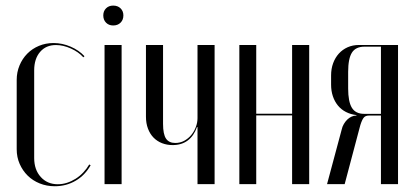

<svg xmlns="http://www.w3.org/2000/svg" viewBox="-20 -655 1475 683"><path d="M39.4 -370.8V-124.2Q39.4 -96 49.9 -72.1Q60.4 -48.1 78.4 -30.3Q96.4 -12.5 121.3 -2.5Q146.2 7.5 174.9 7.5Q215.6 7.5 249.1 -12.1Q282.5 -31.6 302.4 -67.2L297.4 -69.9Q288.5 -54.5 276.2 -41.6Q264 -28.6 249.1 -19.2Q234.1 -9.8 218.1 -4.7Q202.1 0.4 185.4 0.4Q148.4 0.4 125 -25.4Q101.6 -51.2 101.6 -92.9V-404.6Q101.6 -445.9 122.6 -470.3Q143.6 -494.8 178.9 -494.8Q204.6 -494.8 232 -482.5Q259.4 -470.2 276.5 -451.1L280.5 -455.1Q260.9 -476.4 231.2 -489.1Q201.5 -501.9 170.4 -501.9Q142.5 -501.9 118.6 -491.9Q94.6 -481.9 77 -464.1Q59.4 -446.2 49.4 -422.1Q39.4 -398 39.4 -370.8Z M351.9 -495V0H412.6V-495ZM347.4 -600.2Q347.4 -584.4 357.2 -574.4Q367 -564.4 382.6 -564.4Q398.9 -564.4 408.9 -574.4Q418.9 -584.4 418.9 -600.2Q418.9 -615.5 408.9 -625.3Q398.9 -635.1 382.6 -635.1Q367 -635.1 357.2 -625.3Q347.4 -615.5 347.4 -600.2Z M680.6 -202.9H682.6V-172.9V0H743.4V-495H682.6V-234.9Q682.6 -218.9 676.6 -203Q670.6 -187.1 660.2 -174.6Q649.8 -162.1 635.3 -154.2Q620.9 -146.4 603.6 -146.4Q581.1 -146.4 570.6 -161.9Q560 -177.5 560 -214.5V-495H499.2V-240.1Q499.2 -216.2 506.4 -197.4Q513.5 -178.5 526.2 -165.5Q538.9 -152.5 556.3 -145.7Q573.8 -138.9 594.1 -138.9Q626 -138.9 647.9 -155.3Q669.8 -171.8 680.6 -202.9Z M831.4 -495V0H891.5V-244.4H1019.1V0H1079.9V-495H1019.1V-250.4H891.5V-495Z M1395.9 -495H1257.4Q1234.8 -495 1216.6 -486.9Q1198.5 -478.8 1185.4 -464.4Q1172.4 -450.1 1165.1 -430.3Q1157.8 -410.5 1157.8 -386.5V-353.9Q1157.8 -331.5 1164.1 -312.7Q1170.4 -293.9 1182.1 -279.6Q1193.9 -265.2 1210.8 -256.6Q1227.6 -248 1248.1 -245.6V-244Q1238.9 -244 1230.3 -240Q1221.8 -236 1215.1 -229.4Q1208.5 -222.9 1203.1 -213.8Q1197.6 -204.6 1195.2 -193.1L1143.4 0H1206.1L1258.5 -197.6Q1261.9 -211.4 1265.4 -220.4Q1268.9 -229.5 1272.6 -234.8Q1276.2 -240 1281.3 -242Q1286.4 -244 1292.5 -244H1335.1V0H1395.9ZM1218.5 -340.1V-399.5Q1218.5 -446.6 1231.9 -467.8Q1245.4 -489 1276.8 -489H1335.1V-250H1275.5Q1244.9 -250 1231.7 -271.7Q1218.5 -293.4 1218.5 -340.1Z"/></svg>

Font: Moniqa Black
Style: Regular
Weight: 900
Designer: Rajesh Rajput
Foundry: Rajesh Rajput
Version: Version 1.000